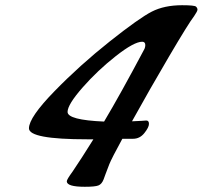

<svg xmlns="http://www.w3.org/2000/svg" viewBox="-20 -711 777 736"><path d="M724 -649Q703 -622 628 -494.5Q553 -367 486 -246Q533 -248 540 -249H541Q551 -249 551 -236Q551 -223 533.5 -201Q516 -179 490 -179H449Q408 -104 399 -81.5Q390 -59 384.5 -43.5Q379 -28 377 -23Q370 -5 357 0Q344 5 305 5Q236 5 236 -16Q236 -23 258 -53Q292 -103 338 -177H314Q91 -177 91 -219Q91 -261 189 -361.5Q287 -462 400.5 -552Q514 -642 562 -666.5Q610 -691 678 -691Q726 -691 731.5 -685.5Q737 -680 737 -674Q737 -668 724 -649ZM537 -538Q537 -551 525 -551Q494 -551 424 -496Q354 -441 296.5 -375.5Q239 -310 239 -282Q239 -251 379 -245Q440 -347 534 -524Q537 -531 537 -538Z"/></svg>

Font: Condiment
Style: Regular
Weight: 400
Designer: Angel Koziupa, Alejandro Paul
Foundry: Angel Koziupa, Alejandro Paul
Version: Version 1.001